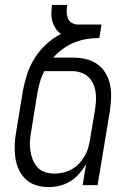

<svg xmlns="http://www.w3.org/2000/svg" viewBox="-20 -755 540 783"><path d="M179 8Q152 8 127.5 0.5Q103 -7 85 -24Q67 -41 56.5 -64Q46 -87 42.5 -112.5Q39 -138 40 -164.5Q41 -191 46 -218L73 -382Q79 -416 90 -450.5Q101 -485 120.5 -516.5Q140 -548 168 -574Q196 -600 229 -617Q215 -626 206.5 -639.5Q198 -653 193.5 -668.5Q189 -684 189.5 -701Q190 -718 192 -735H254Q252 -721 252 -707.5Q252 -694 256.5 -681.5Q261 -669 272.5 -662Q284 -655 297 -655H394L385 -600Q360 -600 334.5 -596Q309 -592 284 -582Q259 -572 237 -556Q215 -540 197 -520H280Q307 -520 332.5 -513.5Q358 -507 378 -492.5Q398 -478 411 -456Q424 -434 429 -408.5Q434 -383 433 -356Q432 -329 428 -302L378 0H317L331 -85Q319 -65 303 -46.5Q287 -28 266.5 -15.5Q246 -3 223.5 2.5Q201 8 179 8ZM202 -47Q219 -47 237 -51Q255 -55 271.5 -64Q288 -73 301 -86.5Q314 -100 324 -116.5Q334 -133 339 -150Q344 -167 347 -185L368 -311Q371 -330 371.5 -348.5Q372 -367 369 -384.5Q366 -402 358 -417.5Q350 -433 337 -444Q324 -455 307 -460Q290 -465 271 -465H161Q149 -443 142.5 -419.5Q136 -396 132 -373L107 -218Q103 -198 102 -178Q101 -158 104 -139Q107 -120 114 -103Q121 -86 133 -72.5Q145 -59 163.5 -53Q182 -47 202 -47Z"/></svg>

Font: Iosevka Term Curly Lt Obl
Style: Regular
Weight: 300
Italic angle: -9°
Designer: Belleve Invis
Foundry: Belleve Invis
Version: Version 32.3.0